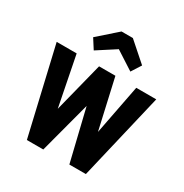

<svg xmlns="http://www.w3.org/2000/svg" viewBox="-176 -905 998 1043"><g transform="rotate(30 323.0 -384.0)"><path d="M137.1 0H240L325.7 -322.7L403.6 0H507.1L635.3 -542.7H509.9L449.6 -231.1L379.1 -542.7H276.6L197.6 -230.7L136.1 -542.7H10.7ZM287.6 -767.7 169.6 -663.7 208.3 -603 323.1 -677.1 438 -603 476.7 -663.7 358.7 -767.7Z"/></g></svg>

Font: Secuela Black
Style: Regular
Weight: 900
Designer: Fernando Haro
Foundry: deFharo
Version: Version 1.704